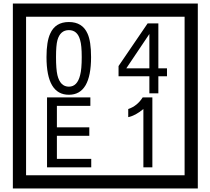

<svg xmlns="http://www.w3.org/2000/svg" viewBox="-20 -980 1195 1090"><path d="M1103 90H53V-960H1103ZM1028 15V-885H128V15ZM497 -656Q497 -442 371 -442Q244 -442 244 -656Q244 -744 265 -789Q294 -855 371 -855Q448 -855 477 -789Q497 -745 497 -656ZM444 -656Q444 -723 435 -752Q420 -809 371 -809Q322 -809 306 -752Q298 -723 298 -656Q298 -587 306 -553Q322 -488 371 -488Q419 -488 435 -554Q444 -587 444 -656ZM928 -547H879V-450H828V-547H653V-605L818 -847H879V-592H928ZM828 -592V-787L697 -592ZM498 -30H247V-427H493V-379H303V-257H487V-209H303V-78H498ZM845 -30H794V-361Q748 -323 708 -315V-361Q759 -378 790 -427H845Z"/></svg>

Font: Unicode BMP Fallback SIL
Style: Regular
Weight: 400
Foundry: NRSI, SIL International
Version: Version 5.1 Based on Unicode 5.1